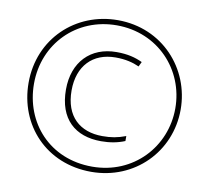

<svg xmlns="http://www.w3.org/2000/svg" viewBox="-80 -812 991 910"><g transform="rotate(10 415.5 -357.0)"><path d="M415 8C623 8 782 -152 782 -356C782 -552 632 -722 416 -722C213 -722 50 -569 50 -357C50 -153 198 8 415 8ZM415 -17C210 -17 76 -169 76 -357C76 -549 221 -697 415 -697C614 -697 756 -543 756 -357C756 -172 614 -17 415 -17ZM436 -143C479 -143 516 -150 550 -164V-188C510 -173 480 -168 438 -168C330 -168 257 -231 257 -356C257 -474 326 -546 436 -546C483 -546 519 -537 550 -523L561 -546C527 -562 490 -572 436 -572C311 -572 230 -488 230 -356C230 -214 311 -143 436 -143Z"/></g></svg>

Font: Noto Sans Gujarati SemiCondensed Thin
Style: Regular
Weight: 100
Width: 4
Designer: Jelle Bosma - Monotype Design Team, Universal Thirst
Foundry: Monotype Imaging Inc.
Version: Version 2.106